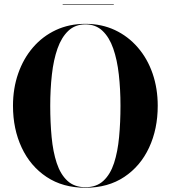

<svg xmlns="http://www.w3.org/2000/svg" viewBox="-20 -872 802 902"><path d="M274.5 -852.5H514.5V-850H274.5ZM381.5 10Q275 10 198.8 -40.8Q122.5 -91.5 81.8 -178.8Q41 -266 41 -375Q41 -456.5 65.5 -526.8Q90 -597 135 -649.2Q180 -701.5 242.5 -730.8Q305 -760 381.5 -760Q457.5 -760 519.8 -730.8Q582 -701.5 627.2 -649.2Q672.5 -597 696.8 -526.8Q721 -456.5 721 -375Q721 -266 680.5 -178.8Q640 -91.5 563.8 -40.8Q487.5 10 381.5 10ZM381.5 -757.5Q333 -757.5 301 -727.2Q269 -697 250.2 -644Q231.5 -591 223.8 -521.8Q216 -452.5 216 -375Q216 -297.5 222.5 -228.2Q229 -159 246.5 -106Q264 -53 296.5 -22.8Q329 7.5 381.5 7.5Q433.5 7.5 466 -22.8Q498.5 -53 515.8 -106Q533 -159 539.5 -228.2Q546 -297.5 546 -375Q546 -452.5 538.2 -521.8Q530.5 -591 512 -644Q493.5 -697 461.5 -727.2Q429.5 -757.5 381.5 -757.5Z"/></svg>

Font: Bodoni* 72pt
Style: Bold
Weight: 700
Version: Version 2.3